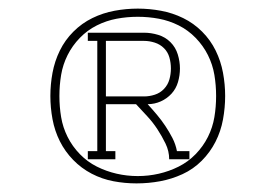

<svg xmlns="http://www.w3.org/2000/svg" viewBox="-20 -898 640 446"><path d="M184 -528V-547H206V-803H184V-822H315Q331 -822 347.5 -817Q364 -812 376 -800Q388 -788 393 -771.5Q398 -755 398 -739Q398 -723 393.5 -707.5Q389 -692 378.5 -680.5Q368 -669 353.5 -662.5Q339 -656 323 -656Q334 -644 344.5 -631.5Q355 -619 364 -605.5Q373 -592 380.5 -577.5Q388 -563 391 -547H420V-528H373Q373 -547 364.5 -564.5Q356 -582 345.5 -598Q335 -614 322 -628Q309 -642 296 -656H226V-547H248V-528ZM226 -674H315Q327 -674 339.5 -678Q352 -682 361 -691.5Q370 -701 373.5 -713.5Q377 -726 377 -739Q377 -752 373.5 -764.5Q370 -777 361 -786Q352 -795 339.5 -799Q327 -803 315 -803H226ZM297 -472Q270 -472 243.5 -477Q217 -482 193 -494.5Q169 -507 150 -526.5Q131 -546 119 -570Q107 -594 102 -621Q97 -648 97 -675Q97 -702 102 -729Q107 -756 119 -780.5Q131 -805 150.5 -824.5Q170 -844 194.5 -856Q219 -868 246 -873Q273 -878 300 -878Q327 -878 354 -873Q381 -868 405.5 -856Q430 -844 449.5 -824.5Q469 -805 481 -780.5Q493 -756 498 -729Q503 -702 503 -675Q503 -648 498 -620.5Q493 -593 480.5 -568.5Q468 -544 448.5 -524.5Q429 -505 404 -493.5Q379 -482 352 -477Q325 -472 297 -472ZM300 -489Q325 -489 349 -494.5Q373 -500 395 -511Q417 -522 434.5 -540Q452 -558 463 -580Q474 -602 478 -626Q482 -650 482 -675Q482 -700 478 -724Q474 -748 463 -770Q452 -792 434.5 -810Q417 -828 395 -839Q373 -850 349 -854.5Q325 -859 300 -859Q275 -859 251 -854.5Q227 -850 205 -839Q183 -828 165.5 -810Q148 -792 137 -770Q126 -748 122 -724Q118 -700 118 -675Q118 -650 122 -626Q126 -602 137 -580Q148 -558 165.5 -540Q183 -522 205 -511Q227 -500 251 -494.5Q275 -489 300 -489Z"/></svg>

Font: Iosevka Curly Slab ThEx
Style: Regular
Weight: 100
Width: 7
Monospace: yes
Designer: Belleve Invis
Foundry: Belleve Invis
Version: Version 11.1.0; ttfautohint (v1.8.3)